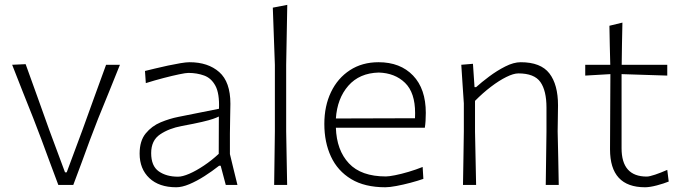

<svg xmlns="http://www.w3.org/2000/svg" viewBox="-20 -761 2804 790"><path d="M220 0Q202.5 -46.5 184.8 -94.2Q167 -142 150.5 -187L117 -274.5Q95 -329.5 73 -385Q51 -440.5 30 -494.5L85.5 -497Q110.5 -427.5 134.5 -361Q158.5 -294.5 183 -225.5L247.5 -52H254.5L319 -225.5Q344 -295 368 -361.2Q392 -427.5 416.5 -494.5H473.5Q451 -438.5 428.8 -383.5Q406.5 -328.5 384 -273.5L350 -185Q333.5 -139 316.2 -92.8Q299 -46.5 281.5 0Z M705 9.5Q634.5 9.5 594.5 -28.2Q554.5 -66 554.5 -129Q554.5 -181.5 579.5 -212Q604.5 -242.5 641.2 -257.8Q678 -273 713.5 -280L881 -313.5Q883.5 -376 866.5 -407.8Q849.5 -439.5 820 -450.2Q790.5 -461 755 -461Q744.5 -461 717 -455.2Q689.5 -449.5 653 -440Q616.5 -430.5 580 -419L576.5 -469Q593 -473 618.5 -479.2Q644 -485.5 671.2 -491.2Q698.5 -497 722.2 -501Q746 -505 760 -505Q836 -505 882 -464.5Q928 -424 928 -334Q928 -312.5 927 -278.5Q926 -244.5 926 -211V-127Q933.5 -95 940.8 -65.8Q948 -36.5 957 0H909L888 -79H881.5Q853 -56.5 821.2 -36.2Q789.5 -16 759.2 -3.2Q729 9.5 705 9.5ZM712.5 -34Q731 -34 759.2 -46.2Q787.5 -58.5 819.2 -79.8Q851 -101 880 -128L880.5 -281.5Q871.5 -277 856.5 -271.8Q841.5 -266.5 811.5 -259.5Q781.5 -252.5 728 -242.5Q676 -233 639 -208.2Q602 -183.5 602 -131Q602 -78 633.2 -56Q664.5 -34 712.5 -34Z M1108 0Q1108.5 -56 1109.5 -107.8Q1110.5 -159.5 1111 -220.5V-494Q1107 -619 1102.5 -729.5L1162 -741Q1161 -681 1159.8 -619.8Q1158.5 -558.5 1157.5 -494V-220.5Q1158.5 -159.5 1159.5 -107.8Q1160.5 -56 1161.5 0Z M1565.5 9.5Q1480.5 9.5 1424.8 -24.2Q1369 -58 1341.8 -116.8Q1314.5 -175.5 1314.5 -251Q1314.5 -325 1342 -382.2Q1369.5 -439.5 1419.8 -472.2Q1470 -505 1537.5 -505Q1627 -505 1679.5 -450.2Q1732 -395.5 1732 -296.5Q1732 -261 1728 -235.5H1362Q1365 -143 1415.5 -89Q1466 -35 1568 -35Q1580 -35 1605.5 -40Q1631 -45 1661.2 -54Q1691.5 -63 1719 -74L1722 -25Q1699 -17 1669 -9Q1639 -1 1611 4.2Q1583 9.5 1565.5 9.5ZM1538.5 -462.5Q1459 -460.5 1413.2 -408.2Q1367.5 -356 1362 -273.5L1687.5 -274.5Q1687.5 -280 1687.8 -285.2Q1688 -290.5 1688 -295.5Q1688 -380 1646.5 -420.2Q1605 -460.5 1538.5 -462.5Z M1885 0Q1886 -56 1886.8 -107.8Q1887.5 -159.5 1888.5 -220.5V-335.5Q1886 -374.5 1883.2 -414.5Q1880.5 -454.5 1878 -494.5L1926 -498.5L1932.5 -402.5H1939Q1960.5 -422 1992.5 -446Q2024.5 -470 2059 -487.5Q2093.5 -505 2122.5 -505Q2205 -505 2240.5 -459Q2276 -413 2276 -327.5Q2276 -295 2275.2 -267.8Q2274.5 -240.5 2274.5 -220.5Q2276 -159.5 2277 -107.8Q2278 -56 2279 0H2225.5Q2226.5 -56 2227 -107.5Q2227.5 -159 2228.5 -219V-318.5Q2228.5 -388 2203.5 -423.5Q2178.5 -459 2113 -459Q2093 -459 2063.2 -444.2Q2033.5 -429.5 2000 -404Q1966.5 -378.5 1934.5 -346V-219Q1935.5 -159 1936.8 -107.5Q1938 -56 1939 0Z M2634 9.5Q2490 9.5 2490 -146.5Q2490 -236.5 2490.8 -318Q2491.5 -399.5 2491.5 -456L2388 -450V-494.5H2491Q2490 -537 2489 -575.2Q2488 -613.5 2487.5 -655L2541 -668Q2540 -618.5 2539.2 -580.2Q2538.5 -542 2538 -494.5H2725.5V-450Q2678.5 -451.5 2630.8 -453Q2583 -454.5 2537.5 -456V-151Q2537.5 -34.5 2641 -34.5Q2652 -34.5 2675.8 -42.5Q2699.5 -50.5 2725.5 -62L2731.5 -14Q2712 -6 2682.8 1.8Q2653.5 9.5 2634 9.5Z"/></svg>

Font: Commissioner Loud ExtraLight
Style: Regular
Weight: 200
Designer: Kostas Bartsokas
Foundry: Kostas Bartsokas
Version: Version 1.000; ttfautohint (v1.8.3)